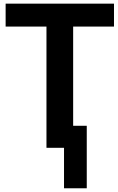

<svg xmlns="http://www.w3.org/2000/svg" viewBox="-20 -806 642 1047"><path d="M329.1 -120.1H453.1V220.7H329.1ZM10.7 -661.1V-786.1H601.6V-661.1H378.9V0H233.4V-661.1Z"/></svg>

Font: Gothic A1 ExtraBold
Style: Regular
Weight: 800
Designer: HanYang I&C Co.,Ltd.
Foundry: HanYang I&C Co.,Ltd.
Version: Version 2.50